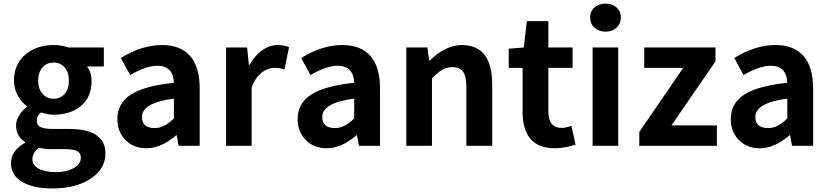

<svg xmlns="http://www.w3.org/2000/svg" viewBox="-20 -811 4612 1068"><path d="M269.5 237.3Q168 237.3 107.4 203.1Q41 166 41 96.7Q41 27.3 119.1 -16.6V-21.5Q69.3 -53.7 69.3 -113.3Q69.3 -142.6 87.9 -170.9Q103.5 -197.3 129.9 -215.8V-219.7Q99.6 -242.2 80.1 -277.3Q57.6 -317.4 57.6 -362.3Q57.6 -455.1 124 -509.8Q186.5 -560.5 278.3 -560.5Q321.3 -560.5 360.4 -546.9H557.6V-441.4H463.9Q489.3 -409.2 489.3 -358.4Q489.3 -269.5 427.7 -219.7Q370.1 -172.9 278.3 -172.9Q246.1 -172.9 208 -185.5Q184.6 -167 184.6 -138.7Q184.6 -116.2 203.1 -105.5Q223.6 -93.8 270.5 -93.8H363.3Q566.4 -93.8 566.4 43Q566.4 127 486.3 181.6Q404.3 237.3 269.5 237.3ZM391.6 123Q429.7 100.6 429.7 67.4Q429.7 39.1 406.2 28.3Q385.7 18.6 338.9 18.6H272.5Q227.5 18.6 196.3 10.7Q160.2 40 160.2 74.2Q160.2 108.4 195.3 127.4Q230.5 146.5 291 146.5Q351.6 146.5 391.6 123ZM338.9 -288.1Q363.3 -315.4 363.3 -362.3Q363.3 -409.2 338.9 -436.5Q316.4 -462.9 278.3 -462.9Q240.2 -462.9 216.8 -436.5Q192.4 -409.2 192.4 -362.3Q192.4 -315.4 217.8 -288.1Q241.2 -261.7 278.3 -261.7Q315.4 -261.7 338.9 -288.1Z M794.9 13.7Q722.7 13.7 677.7 -32.2Q632.8 -78.1 632.8 -148.4Q632.8 -236.3 707.5 -284.7Q782.2 -333 947.3 -350.6Q943.4 -445.3 854.5 -445.3Q793.9 -445.3 704.1 -393.6L652.3 -488.3Q768.6 -560.5 880.9 -560.5Q984.4 -560.5 1037.6 -499.5Q1090.8 -438.5 1090.8 -319.3V0H973.6L962.9 -58.6H960Q876 13.7 794.9 13.7ZM841.8 -98.6Q893.6 -98.6 947.3 -152.3V-262.7Q769.5 -239.3 769.5 -160.2Q769.5 -98.6 841.8 -98.6Z M1237.3 0V-546.9H1354.5L1364.3 -450.2H1368.2Q1397.5 -502.9 1439.5 -532.2Q1480.5 -560.5 1523.4 -560.5Q1559.6 -560.5 1587.9 -548.8L1562.5 -424.8Q1535.2 -433.6 1505.9 -433.6Q1469.7 -433.6 1438.5 -409.2Q1401.4 -381.8 1379.9 -326.2V0Z M1797.9 13.7Q1725.6 13.7 1680.7 -32.2Q1635.7 -78.1 1635.7 -148.4Q1635.7 -236.3 1710.4 -284.7Q1785.2 -333 1950.2 -350.6Q1946.3 -445.3 1857.4 -445.3Q1796.9 -445.3 1707 -393.6L1655.3 -488.3Q1771.5 -560.5 1883.8 -560.5Q1987.3 -560.5 2040.5 -499.5Q2093.8 -438.5 2093.8 -319.3V0H1976.6L1965.8 -58.6H1962.9Q1878.9 13.7 1797.9 13.7ZM1844.7 -98.6Q1896.5 -98.6 1950.2 -152.3V-262.7Q1772.5 -239.3 1772.5 -160.2Q1772.5 -98.6 1844.7 -98.6Z M2240.2 0V-546.9H2357.4L2367.2 -474.6H2371.1Q2459 -560.5 2548.8 -560.5Q2717.8 -560.5 2717.8 -340.8V0H2574.2V-323.2Q2574.2 -385.7 2556.2 -411.6Q2538.1 -437.5 2497.1 -437.5Q2465.8 -437.5 2438.5 -421.9Q2417 -409.2 2382.8 -376V0Z M3066.4 13.7Q2886.7 13.7 2886.7 -191.4V-433.6H2809.6V-540L2893.6 -546.9L2910.2 -693.4H3030.3V-546.9H3165V-433.6H3030.3V-191.4Q3030.3 -99.6 3104.5 -99.6Q3128.9 -99.6 3158.2 -111.3L3181.6 -6.8Q3120.1 13.7 3066.4 13.7Z M3276.4 0V-546.9H3418.9V0ZM3262.7 -712.9Q3262.7 -748 3286.6 -769.5Q3310.5 -791 3348.6 -791Q3385.7 -791 3409.7 -769.5Q3433.6 -748 3433.6 -712.9Q3433.6 -679.7 3409.7 -657.2Q3385.7 -634.8 3348.6 -634.8Q3311.5 -634.8 3287.1 -656.7Q3262.7 -678.7 3262.7 -712.9Z M3536.1 0V-77.1L3780.3 -433.6H3563.5V-546.9H3960V-469.7L3714.8 -113.3H3967.8V0Z M4207 13.7Q4134.8 13.7 4089.8 -32.2Q4044.9 -78.1 4044.9 -148.4Q4044.9 -236.3 4119.6 -284.7Q4194.3 -333 4359.4 -350.6Q4355.5 -445.3 4266.6 -445.3Q4206.1 -445.3 4116.2 -393.6L4064.5 -488.3Q4180.7 -560.5 4293 -560.5Q4396.5 -560.5 4449.7 -499.5Q4502.9 -438.5 4502.9 -319.3V0H4385.7L4375 -58.6H4372.1Q4288.1 13.7 4207 13.7ZM4253.9 -98.6Q4305.7 -98.6 4359.4 -152.3V-262.7Q4181.6 -239.3 4181.6 -160.2Q4181.6 -98.6 4253.9 -98.6Z"/></svg>

Font: Bpmf GenYo Gothic B
Style: B
Weight: 700
Foundry: But Ko
Version: Version 1.320